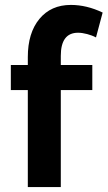

<svg xmlns="http://www.w3.org/2000/svg" viewBox="-20 -760 437 780"><path d="M93 0V-394H24V-496H93V-528Q93 -626 140 -683Q187 -740 268 -740Q332 -740 397 -709L370 -608Q355 -616 334.5 -621.5Q314 -627 297 -627Q227 -627 227 -533V-496H355V-394H227V0Z"/></svg>

Font: PTCRaleway
Style: Bold
Weight: 700
Designer: Matt McInerney, Pablo Impallari, Rodrigo Fuenzalida
Foundry: Matt McInerney, Pablo Impallari, Rodrigo Fuenzalida
Version: Version 3.000g; ttfautohint (v1.5) -l 8 -r 28 -G 28 -x 14 -D